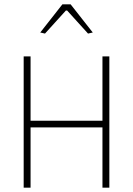

<svg xmlns="http://www.w3.org/2000/svg" viewBox="-20 -872 618 892"><path d="M167 -721 270 -852H308L411 -721L389 -716L292 -823H286L189 -716ZM90 -610H122V-311H456V-610H488V0H456V-280H122V0H90Z"/></svg>

Font: Athiti ExtraLight
Style: Regular
Weight: 275
Designer: CadsonDemak Team
Foundry: CadsonDemak
Version: Version 1.033